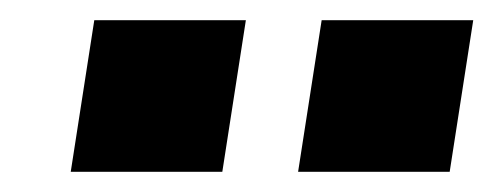

<svg xmlns="http://www.w3.org/2000/svg" viewBox="-20 -720 488 190"><path d="M275 -550 298.3 -700H448.3L425 -550ZM50 -550 73.3 -700H223.3L200 -550Z"/></svg>

Font: BoonTook
Style: Italic
Weight: 400
Italic angle: -9°
Designer: Sungsit Sawaiwan
Foundry: FontUni
Version: Version 3.0